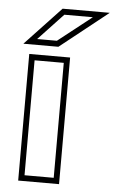

<svg xmlns="http://www.w3.org/2000/svg" viewBox="-55 -802 509 852"><g transform="rotate(5 199.5 -375.5)"><path d="M85 -13H215V-525H85ZM59 -551H241V13H59ZM88 -620H176L326 -738H199ZM189 -764H399L185 -594H29Z"/></g></svg>

Font: CMG Sans Outline
Style: Outline
Weight: 700
Designer: Julieta Ulanovsky
Foundry: Julieta Ulanovsky
Version: Version 7.200